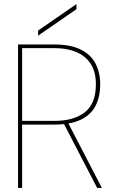

<svg xmlns="http://www.w3.org/2000/svg" viewBox="-20 -917 559 937"><path d="M68 0V-700H243Q325 -700 374.5 -675Q424 -650 446.5 -606Q469 -562 469 -506Q469 -445 446.5 -401Q424 -357 374.5 -333Q325 -309 243 -309H88V0ZM454 0 287 -322H310L477 0ZM88 -327H245Q341 -327 394.5 -369.5Q448 -412 448 -506Q448 -593 394.5 -637.5Q341 -682 245 -682H88ZM166 -743V-768L353 -897V-872Z"/></svg>

Font: DM Sans 28pt Thin
Style: Regular
Weight: 250
Version: Version 4.004;gftools[0.9.30]